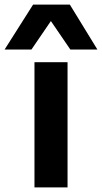

<svg xmlns="http://www.w3.org/2000/svg" viewBox="-88 -810 441 830"><path d="M61 0V-541H204V0ZM-68 -596 55 -790H214L333 -596H216L132 -719L48 -596Z"/></svg>

Font: Georama SemiExpanded SemiBold
Style: Regular
Weight: 600
Width: 6
Designer: Jean-Baptiste Levee
Foundry: Production Type
Version: Version 1.001